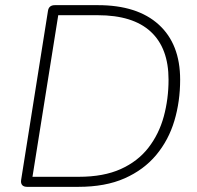

<svg xmlns="http://www.w3.org/2000/svg" viewBox="-20 -725 765 745"><path d="M284 0H85Q72 0 66 -7Q60 -14 62 -27L166 -682Q169 -705 193 -705H360Q513 -705 596 -629.5Q679 -554 679 -416Q679 -331 656.5 -256Q634 -181 586 -123.5Q538 -66 463.5 -33Q389 0 284 0ZM206 -666 106 -39H286Q382 -39 448.5 -69Q515 -99 556 -152Q597 -205 615.5 -273Q634 -341 634 -416Q634 -538 565 -602Q496 -666 359 -666Z"/></svg>

Font: Nunito Variable Extra Light
Style: Italic
Weight: 200
Italic angle: -9°
Designer: Vernon Adams
Foundry: Vernon Adams
Version: Version 3.602